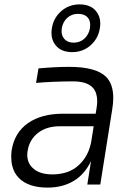

<svg xmlns="http://www.w3.org/2000/svg" viewBox="-20 -839 609 873"><path d="M196 14Q153 14 120 3Q87 -8 65.5 -30Q44 -52 36 -84Q31 -103 31 -125Q31 -140 33 -156Q46 -236 107 -279Q168 -322 268 -322H415L419 -347Q422 -364 422 -379Q422 -416 404 -438Q378 -469 312 -469Q267 -469 221.5 -467Q176 -465 144 -462L155 -528Q187 -531 224 -533Q261 -535 295 -535Q416 -535 462 -490Q495 -457 495 -393Q495 -369 490 -340L436 0H377L394 -107Q365 -46 314.5 -16Q264 14 196 14ZM219 -46Q246 -46 273.5 -53Q301 -60 324.5 -77Q348 -94 366.5 -121.5Q385 -149 394 -190L406 -265H254Q191 -265 152.5 -234.5Q114 -204 106 -155Q104 -145 104 -135Q104 -98 129 -75Q159 -46 219 -46ZM308 -602Q258 -602 233 -633Q214 -656 214 -689Q214 -700 216 -711Q223 -757 258 -788Q293 -819 342 -819Q392 -819 417 -788Q436 -765 436 -732Q436 -722 434 -711Q427 -664 392 -633Q357 -602 308 -602ZM315 -645Q344 -645 364 -663.5Q384 -682 389 -711Q390 -719 390 -726Q390 -745 380 -758Q365 -776 335 -776Q306 -776 286 -758Q266 -740 261 -711Q260 -704 260 -697Q260 -678 271 -664Q286 -645 315 -645Z"/></svg>

Font: Sora Light
Style: Italic
Weight: 300
Designer: Jonathan Barnbrook, Juli√°n Moncada
Version: Version 1.000